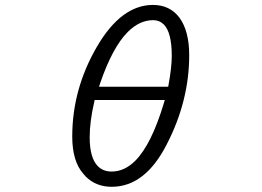

<svg xmlns="http://www.w3.org/2000/svg" viewBox="-20 -732 1040 763"><path d="M423.8 -50.3Q390.1 -50.3 369.1 -71.3Q336.4 -104 336.4 -186.5Q336.4 -249 354.5 -326.7L356 -334.5H634.8L630.9 -321.3Q581.5 -157.2 517.6 -93.3Q474.6 -50.3 423.8 -50.3ZM662.6 -509.8Q662.6 -465.8 649.9 -395.5L648.4 -387.2H373.5L377.9 -400.9Q426.8 -543.9 487.8 -605Q534.7 -651.9 588.9 -651.9Q613.8 -651.9 630.9 -634.8Q662.6 -603 662.6 -509.8ZM423.8 10.3Q557.1 10.3 643.1 -159.2Q731.9 -331.5 731.9 -512.7Q731.9 -608.9 692.9 -662.1Q654.8 -712.4 587.9 -712.4Q461.9 -712.4 365.2 -546.4Q267.1 -377.9 267.1 -189.5Q267.1 -90.8 311.5 -41Q316.9 -34.2 320.8 -30.3Q361.8 10.3 423.8 10.3Z"/></svg>

Font: YuPearl-ExtraLight
Style: ExtraLight
Weight: 200
Designer: Max Yao
Foundry: Max-Everyday
Version: Version 1.011; ttfautohint (v1.8.3)